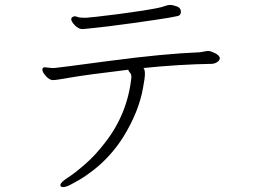

<svg xmlns="http://www.w3.org/2000/svg" viewBox="-20 -718 1040 779"><path d="M282 -652Q288 -652 295.5 -649Q303 -646 321 -646H330Q339 -647 371 -650Q462 -660 549.5 -673.5Q637 -687 647 -693L661 -697L669 -698Q681 -698 697.5 -692Q714 -686 714 -670.5Q714 -655 699 -652.5Q684 -650 665 -646Q631 -640 520.5 -624.5Q410 -609 337 -602L315 -600Q298 -600 283.5 -615.5Q269 -631 269 -640Q269 -649 282 -652ZM161 -445 191 -442H200Q207 -442 424.5 -471Q642 -500 792 -506Q800 -507 808.5 -509Q817 -511 824 -511H827Q837 -510 853 -502Q869 -494 872 -483Q872 -474 862.5 -467Q853 -460 840 -459Q708 -457 562 -442Q568 -436 568 -418.5Q568 -401 560 -360Q543 -264 480 -162Q401 -37 265 32Q247 41 236 41Q225 41 225 33Q225 22 254 3.5Q283 -15 325 -51.5Q367 -88 406 -139Q497 -255 513 -403V-406Q513 -417 507.5 -423Q502 -429 500 -435Q325 -414 266.5 -403.5Q208 -393 194.5 -393Q181 -393 166.5 -409Q152 -425 152 -435Q152 -445 161 -445Z"/></svg>

Font: LXGW WenKai Light
Style: Regular
Weight: 300
Designer: LXGW / Fontworks Inc.
Foundry: LXGW / Fontworks Inc.
Version: Version 1.501; October 10, 2024